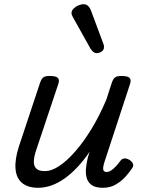

<svg xmlns="http://www.w3.org/2000/svg" viewBox="-20 -875 686 910"><path d="M161 15Q112 15 84.5 -8Q57 -31 53.5 -75.5Q50 -120 70 -182L170 -483Q177 -503 186.5 -509Q196 -515 215 -515Q246 -515 254.5 -505.5Q263 -496 256 -476L152 -165Q142 -136 140.5 -113Q139 -90 151 -77Q163 -64 192 -64Q225 -64 262 -89Q299 -114 338.5 -159.5Q378 -205 415.5 -267Q453 -329 484 -403L510 -483Q517 -503 526.5 -509Q536 -515 555 -515Q586 -515 594.5 -505.5Q603 -496 596 -476L475 -107Q470 -91 469 -80.5Q468 -70 472 -65Q476 -60 485 -60Q496 -60 506.5 -67Q517 -74 528 -85.5Q539 -97 550 -112Q558 -123 569 -124Q580 -125 594 -117Q608 -107 610.5 -97.5Q613 -88 607 -79Q596 -62 577 -40Q558 -18 530.5 -1.5Q503 15 468 15Q431 15 413 1Q395 -13 390 -35Q385 -57 388 -82Q391 -107 397 -131L405 -156Q377 -115 347 -83Q317 -51 286 -29Q255 -7 223.5 4Q192 15 161 15ZM438 -623Q431 -623 423.5 -628Q416 -633 408 -646L327 -791Q324 -797 321.5 -802Q319 -807 319 -813Q319 -824 328 -833.5Q337 -843 350.5 -849Q364 -855 377 -855Q400 -855 412 -823L469 -670Q471 -666 472 -661.5Q473 -657 473 -653Q473 -638 461.5 -630.5Q450 -623 438 -623Z"/></svg>

Font: Playwrite AU VIC
Style: Regular
Weight: 400
Designer: Veronika Burian, José Scaglione
Foundry: TypeTogether
Version: Version 1.002